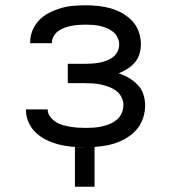

<svg xmlns="http://www.w3.org/2000/svg" viewBox="-20 -548 640 725"><path d="M263 157V7Q272 8 281 8Q290 8 299 8H301Q276 8 252 6Q228 4 204 -2Q180 -8 157.5 -18.5Q135 -29 117 -45.5Q99 -62 88.5 -85Q78 -108 78 -132V-135H160Q160 -120 169 -108Q178 -96 190 -88Q202 -80 216 -76Q230 -72 244.5 -69.5Q259 -67 273.5 -66Q288 -65 303 -65Q318 -65 333.5 -66Q349 -67 364.5 -70.5Q380 -74 394.5 -80Q409 -86 421 -96Q433 -106 439.5 -120.5Q446 -135 446 -151Q446 -166 439 -180.5Q432 -195 419.5 -204.5Q407 -214 392.5 -219.5Q378 -225 362.5 -228.5Q347 -232 331.5 -233Q316 -234 300 -234H236V-307H300Q314 -307 328 -308Q342 -309 355.5 -311.5Q369 -314 382 -319Q395 -324 406 -332Q417 -340 423.5 -353Q430 -366 430 -380Q430 -393 424 -406Q418 -419 407.5 -427.5Q397 -436 384 -441.5Q371 -447 357.5 -450Q344 -453 330.5 -454Q317 -455 303 -455Q290 -455 276.5 -454Q263 -453 250 -450.5Q237 -448 224.5 -443.5Q212 -439 201 -431.5Q190 -424 183 -412Q176 -400 176 -387V-385H94V-390Q94 -413 103.5 -435Q113 -457 129.5 -473.5Q146 -490 167 -500.5Q188 -511 210.5 -517.5Q233 -524 256.5 -526Q280 -528 303 -528Q327 -528 351 -525.5Q375 -523 398 -516.5Q421 -510 442 -498Q463 -486 479.5 -468.5Q496 -451 504 -428Q512 -405 512 -381Q512 -362 506.5 -344Q501 -326 489 -312Q477 -298 461 -288Q445 -278 428 -271Q448 -265 466.5 -254Q485 -243 500 -227.5Q515 -212 521.5 -191.5Q528 -171 528 -150Q528 -127 521 -104.5Q514 -82 500 -64Q486 -46 467 -33Q448 -20 426.5 -11.5Q405 -3 382.5 1Q360 5 337 7V157Z"/></svg>

Font: Iosevka Extended
Style: Regular
Weight: 400
Width: 7
Monospace: yes
Designer: Belleve Invis
Foundry: Belleve Invis
Version: Version 32.5.0; ttfautohint (v1.8.4)